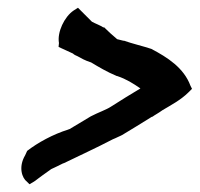

<svg xmlns="http://www.w3.org/2000/svg" viewBox="-20 -486 515 495"><path d="M132 -375 131 -365 168 -348C171 -345 175 -343 180 -341C189 -336 199 -330 215 -325C235 -313 255 -301 281 -290H282C306 -282 323 -271 342 -258C317 -243 294 -229 266 -211C254 -203 233 -196 214 -186L159 -153H158L156 -152C117 -140 77 -118 50 -97L45 -86C26 -54 38 -26 49 -18L56 -11L68 -18C83 -29 96 -39 112 -50C121 -54 135 -61 143 -65H144C185 -85 227 -104 271 -127C279 -130 290 -136 291 -136L295 -138C320 -153 346 -169 370 -184L372 -185H373C378 -189 388 -194 399 -202C419 -214 446 -228 466 -248L475 -257L471 -265C454 -311 412 -338 370 -360C349 -367 319 -374 300 -381H298L282 -385C270 -395 258 -406 248 -416L247 -415C238 -421 226 -425 217 -430L181 -466L170 -459C146 -443 127 -403 132 -375Z"/></svg>

Font: SolarCharger
Style: 952
Weight: 900
Designer: Mew Too
Foundry: Cannot Into Space Fonts/KineticPlasma Fonts
Version: Version 1.100